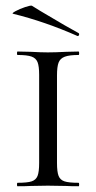

<svg xmlns="http://www.w3.org/2000/svg" viewBox="-20 -647 333 667"><path d="M253 -12Q255 -12 255 -6Q255 0 253 0Q225 0 209 -1L146 -2L87 -1Q70 0 41 0Q39 0 39 -6Q39 -12 41 -12Q75 -12 90 -17Q105 -22 110.5 -36Q116 -50 116 -81V-387Q116 -417 110.5 -431Q105 -445 89.5 -450.5Q74 -456 41 -456Q39 -456 39 -462Q39 -468 41 -468L87 -467Q123 -465 146 -465Q172 -465 210 -467L253 -468Q255 -468 255 -462Q255 -456 253 -456Q221 -456 205 -450Q189 -444 183.5 -429.5Q178 -415 178 -385V-81Q178 -50 183.5 -36Q189 -22 204 -17Q219 -12 253 -12ZM26 -599Q19 -600 33.5 -608Q48 -616 67.5 -622.5Q87 -629 91 -627L120 -609Q219 -550 253 -532Q255 -531 255 -528Q255 -525 253 -523Q251 -521 249 -522Q136 -572 26 -599Z"/></svg>

Font: Cormorant SC
Style: Regular
Weight: 400
Designer: Christian Thalmann (Catharsis Fonts)
Foundry: Catharsis Fonts
Version: Version 4.000